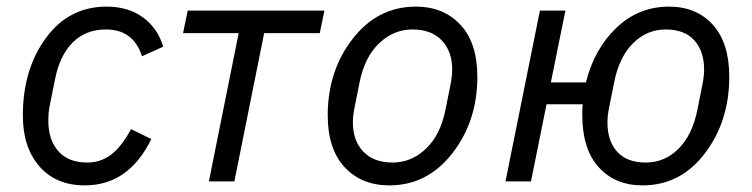

<svg xmlns="http://www.w3.org/2000/svg" viewBox="-20 -548 2272 580"><path d="M236 12Q149 12 99 -45.5Q49 -103 49 -199Q49 -338 118.5 -433Q188 -528 302 -528Q368 -528 412.5 -495Q457 -462 473 -407L409 -378Q383 -459 300 -459Q239 -459 200 -420Q161 -381 147 -312L130 -228Q126 -208 126 -183Q126 -126 156 -91.5Q186 -57 244 -57Q283 -57 314.5 -80Q346 -103 376 -158L437 -128Q369 12 236 12Z M611 0 701 -448H533L547 -516H960L946 -448H778L688 0Z M1156 12Q1072 12 1021 -43Q970 -98 970 -200Q970 -334 1045.5 -431Q1121 -528 1236 -528Q1320 -528 1371 -473Q1422 -418 1422 -316Q1422 -182 1346.5 -85Q1271 12 1156 12ZM1326 -218 1341 -293Q1346 -318 1346 -338Q1346 -393 1314.5 -426Q1283 -459 1226 -459Q1169 -459 1125 -417Q1081 -375 1066 -298L1051 -223Q1046 -198 1046 -178Q1046 -123 1077.5 -90Q1109 -57 1166 -57Q1223 -57 1267 -99Q1311 -141 1326 -218Z M1921 12Q1838 12 1788.5 -43Q1739 -98 1739 -200Q1739 -222 1740 -233H1631L1584 0H1507L1611 -516H1688L1644 -299H1750Q1775 -400 1842 -464Q1909 -528 2001 -528Q2084 -528 2133.5 -473Q2183 -418 2183 -316Q2183 -182 2109.5 -85Q2036 12 1921 12ZM2087 -218 2102 -293Q2107 -318 2107 -338Q2107 -393 2077.5 -426Q2048 -459 1991 -459Q1934 -459 1892 -417Q1850 -375 1835 -298L1820 -223Q1815 -198 1815 -178Q1815 -122 1844.5 -89.5Q1874 -57 1931 -57Q1988 -57 2030 -99Q2072 -141 2087 -218Z"/></svg>

Font: Aneliza
Style: Italic
Weight: 400
Italic angle: -11.31°
Designer: Mike Abbink, Paul van der Laan, Pieter van Rosmalen
Foundry: Bold Monday
Version: Version 3.0